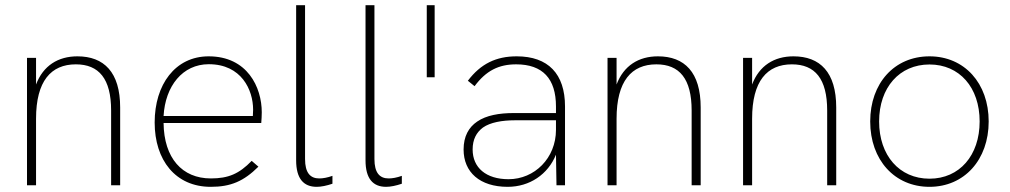

<svg xmlns="http://www.w3.org/2000/svg" viewBox="-20 -717 3908 743"><path d="M84.5 0H119.5V-257.5C119.5 -403.5 177.5 -468 273.5 -468C363 -468 410 -412 410 -289.5V0H445V-301C445 -437.5 382.5 -499 279.5 -499C205 -499 147 -463 119.5 -390V-493H84.5Z M795.5 6C873 6 923 -15.5 980 -72L954 -94.5C905.5 -44.5 864 -26.5 796 -26.5C685 -26.5 614.5 -105 613 -241H991C992 -251 993 -271.5 993 -282.5C993 -379 937.5 -499 787.5 -499C658 -499 578.5 -389.5 578.5 -243C578.5 -97.5 659 6 795.5 6ZM613 -268C619.5 -384 686.5 -468.5 788 -468.5C914 -468.5 959.5 -369.5 959.5 -292.5C959.5 -285 959 -276.5 958.5 -268Z M1205.5 6C1223 6 1244.5 1.5 1266.5 -6V-36.5C1247 -29.5 1229.5 -26.5 1215.5 -26.5C1180.5 -26.5 1160.5 -48.5 1160.5 -101.5V-697H1126V-96.5C1126 -25.5 1155 6 1205.5 6Z M1474 6C1491.5 6 1513 1.5 1535 -6V-36.5C1515.5 -29.5 1498 -26.5 1484 -26.5C1449 -26.5 1429 -48.5 1429 -101.5V-697H1394.5V-96.5C1394.5 -25.5 1423.5 6 1474 6Z M1631.5 -418H1662V-697H1631.5Z M2133.5 0H2166.5V-305C2166.5 -431.5 2101 -499 1979.5 -499C1900 -499 1840.5 -470.5 1790.5 -404.5L1816.5 -383.5C1861 -443.5 1910 -468 1977.5 -468C2080 -468 2131.5 -412.5 2131.5 -305V-279.5H1968.5C1912.5 -279.5 1862 -271 1826.5 -246.5C1794 -224.5 1774 -189.5 1774 -138.5C1774 -50.5 1837 6 1944.5 6C2029.5 6 2100.5 -42 2131.5 -118.5ZM1809 -138.5C1809 -177.5 1823.5 -204.5 1849 -223.5C1877.5 -243.5 1923 -251.5 1972.5 -251.5H2131.5V-214.5C2131.5 -105 2048.5 -23.5 1948 -23.5C1860.5 -23.5 1809 -68.5 1809 -138.5Z M2331 0H2366V-257.5C2366 -403.5 2424 -468 2520 -468C2609.5 -468 2656.5 -412 2656.5 -289.5V0H2691.5V-301C2691.5 -437.5 2629 -499 2526 -499C2451.5 -499 2393.5 -463 2366 -390V-493H2331Z M2855.5 0H2890.5V-257.5C2890.5 -403.5 2948.5 -468 3044.5 -468C3134 -468 3181 -412 3181 -289.5V0H3216V-301C3216 -437.5 3153.5 -499 3050.5 -499C2976 -499 2918 -463 2890.5 -390V-493H2855.5Z M3577 6C3711.5 6 3806 -98.5 3806 -247C3806 -395 3712 -499 3577 -499C3441 -499 3347.5 -395 3347.5 -247C3347.5 -98 3442 6 3577 6ZM3382 -247C3382 -378 3460.5 -467.5 3577 -467.5C3693 -467.5 3771 -378.5 3771 -247C3771 -115.5 3693 -25.5 3577 -25.5C3460.5 -25.5 3382 -115.5 3382 -247Z"/></svg>

Font: HK Grotesk ExtraLight
Style: Regular
Weight: 200
Designer: Alfredo Marco Pradil
Foundry: Hanken Design Co.
Version: Version 3.001;FEAKit 1.0